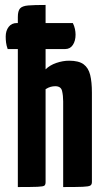

<svg xmlns="http://www.w3.org/2000/svg" viewBox="-20 -755 420 775"><path d="M52 0V-686Q52 -711 61 -721Q70 -731 94 -733Q118 -735 164 -735V-475Q181 -492 207.5 -501Q234 -510 259 -510Q298 -510 317.5 -495.5Q337 -481 344 -452.5Q351 -424 351 -381V-20Q351 -10 344.5 -6Q338 -2 314 -1Q290 0 235 0V-346Q235 -369 230.5 -388Q226 -407 203 -407Q194 -407 184.5 -404.5Q175 -402 164 -395V-20Q164 -10 159.5 -6Q155 -2 131.5 -1Q108 0 52 0ZM11 -557Q6 -571 4.5 -583Q3 -595 3 -607Q3 -631 15 -646.5Q27 -662 48 -662H274Q280 -650 282.5 -638Q285 -626 285 -615Q285 -590 274 -573.5Q263 -557 243 -557Z"/></svg>

Font: Yanone Kaffeesatz
Style: Bold
Weight: 700
Designer: Yanone (Cyrillic: Daniel Pouzeot, Huerta Tipografica, and Cyreal)
Foundry: Yanone
Version: Version 2.003